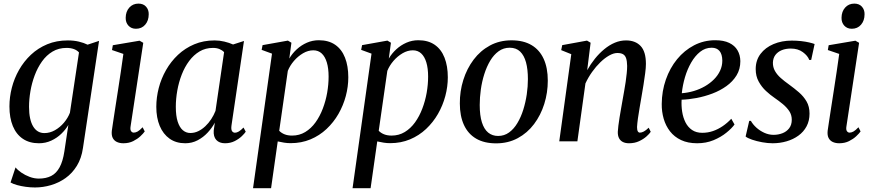

<svg xmlns="http://www.w3.org/2000/svg" viewBox="-20 -764 4716 1038"><path d="M428.5 36Q420.5 92 395.5 132.5Q370.5 173 334.2 198.8Q298 224.5 255.2 237Q212.5 249.5 169 249.5Q144.5 249.5 119.2 246Q94 242.5 72.2 236.5Q50.5 230.5 37 222.5L64 141Q75 155 95.2 169Q115.5 183 140.2 192.2Q165 201.5 190 201.5Q229 201.5 256.8 187.2Q284.5 173 302.2 140.5Q320 108 328 54.5L349.5 -88.5Q335 -63.5 311.5 -40.8Q288 -18 257.2 -3.8Q226.5 10.5 190.5 10.5Q139.5 10.5 103.8 -13.5Q68 -37.5 49.5 -82.2Q31 -127 31 -188.5Q31 -239 44 -289.8Q57 -340.5 83 -386.2Q109 -432 147.2 -468Q185.5 -504 235.5 -524.8Q285.5 -545.5 347 -545.5Q379 -545.5 406.2 -539Q433.5 -532.5 453.5 -522.5L515.5 -543ZM407 -480.5Q396.5 -492.5 379.2 -498.8Q362 -505 340 -505Q297 -505 264 -485.2Q231 -465.5 207 -431.8Q183 -398 167.5 -356.5Q152 -315 144.5 -271Q137 -227 137 -186.5Q137 -151 142.8 -124.5Q148.5 -98 159.5 -80Q170.5 -62 185.8 -53.2Q201 -44.5 220 -44.5Q249.5 -44.5 277 -60Q304.5 -75.5 325.8 -100.8Q347 -126 358 -154.5Z M647 10.5Q627 10.5 612 3.5Q597 -3.5 589.5 -18.2Q582 -33 584.5 -57Q586.5 -72 591.5 -104.5Q596.5 -137 603.2 -181Q610 -225 617.8 -275Q625.5 -325 633.2 -376Q641 -427 647 -472.5L585.5 -493.5L590 -519.5L734.5 -544L754.5 -532.5L686 -81Q683 -62.5 688.8 -54.8Q694.5 -47 703 -47Q713 -47 724 -53Q735 -59 751 -76L762.5 -53.5Q755 -42.5 739 -27.5Q723 -12.5 700 -1Q677 10.5 647 10.5ZM715 -608.5Q690 -608.5 674.5 -625.2Q659 -642 659.5 -668Q660 -702 679.2 -723.2Q698.5 -744.5 728.5 -744.5Q755 -744.5 769.8 -727.8Q784.5 -711 784 -687Q784 -652.5 765 -630.5Q746 -608.5 715 -608.5Z M1231.5 -86Q1228.5 -63.5 1234.5 -55Q1240.5 -46.5 1250.5 -46.5Q1260 -46.5 1271.2 -53.2Q1282.5 -60 1296.5 -74.5L1308.5 -52Q1303 -43 1287.5 -28Q1272 -13 1248.8 -1.2Q1225.5 10.5 1196.5 10.5Q1166 10.5 1149.5 -7.2Q1133 -25 1135.5 -59L1141.5 -101Q1126.5 -73 1103 -47.5Q1079.5 -22 1048.8 -5.8Q1018 10.5 981.5 10.5Q932 10.5 897 -14.2Q862 -39 843.5 -83.2Q825 -127.5 825 -186.5Q825 -237 838.2 -288.2Q851.5 -339.5 877.8 -385.5Q904 -431.5 942.2 -467.5Q980.5 -503.5 1030.2 -524.5Q1080 -545.5 1140.5 -545.5Q1166.5 -545.5 1192.8 -539.2Q1219 -533 1240 -523.5L1299 -542.5ZM1191.5 -482Q1181.5 -492.5 1166.5 -498.8Q1151.5 -505 1131.5 -505Q1091 -505 1059 -486Q1027 -467 1002.8 -434.5Q978.5 -402 962.5 -360.8Q946.5 -319.5 938.5 -274.5Q930.5 -229.5 930.5 -186.5Q930.5 -138 940.5 -106.8Q950.5 -75.5 968.2 -60.2Q986 -45 1009 -45Q1031.5 -45 1051.8 -54.8Q1072 -64.5 1090 -81.5Q1108 -98.5 1122 -120Q1136 -141.5 1145 -164.5Z M1348 253.5 1450.5 -474 1394.5 -494.5 1399.5 -520 1536.5 -544.5 1555.5 -533 1544 -447.5Q1560 -475 1584.5 -497.5Q1609 -520 1639.2 -533.2Q1669.5 -546.5 1703.5 -546.5Q1756.5 -546.5 1792 -522Q1827.5 -497.5 1845.2 -452.2Q1863 -407 1863 -346Q1863 -295.5 1849.5 -244.8Q1836 -194 1809.8 -148.2Q1783.5 -102.5 1745.5 -66.8Q1707.5 -31 1658.5 -10.5Q1609.5 10 1551 10Q1533.5 10 1515.8 7.2Q1498 4.5 1481.5 0.5L1445.5 253.5ZM1489.5 -57Q1501.5 -44.5 1518.8 -37.8Q1536 -31 1559 -31Q1598.5 -31 1630.2 -50.2Q1662 -69.5 1685.8 -102.5Q1709.5 -135.5 1725.2 -177Q1741 -218.5 1748.8 -263Q1756.5 -307.5 1756.5 -350Q1756.5 -394.5 1747 -426.2Q1737.5 -458 1719.2 -475Q1701 -492 1674 -492Q1645.5 -492 1618.2 -476Q1591 -460 1569.2 -434.8Q1547.5 -409.5 1536 -381Z M1886 253.5 1988.5 -474 1932.5 -494.5 1937.5 -520 2074.5 -544.5 2093.5 -533 2082 -447.5Q2098 -475 2122.5 -497.5Q2147 -520 2177.2 -533.2Q2207.5 -546.5 2241.5 -546.5Q2294.5 -546.5 2330 -522Q2365.5 -497.5 2383.2 -452.2Q2401 -407 2401 -346Q2401 -295.5 2387.5 -244.8Q2374 -194 2347.8 -148.2Q2321.5 -102.5 2283.5 -66.8Q2245.5 -31 2196.5 -10.5Q2147.5 10 2089 10Q2071.5 10 2053.8 7.2Q2036 4.5 2019.5 0.5L1983.5 253.5ZM2027.5 -57Q2039.5 -44.5 2056.8 -37.8Q2074 -31 2097 -31Q2136.5 -31 2168.2 -50.2Q2200 -69.5 2223.8 -102.5Q2247.5 -135.5 2263.2 -177Q2279 -218.5 2286.8 -263Q2294.5 -307.5 2294.5 -350Q2294.5 -394.5 2285 -426.2Q2275.5 -458 2257.2 -475Q2239 -492 2212 -492Q2183.5 -492 2156.2 -476Q2129 -460 2107.2 -434.8Q2085.5 -409.5 2074 -381Z M2745.5 -546Q2810 -546 2853.5 -520.2Q2897 -494.5 2919.2 -445.8Q2941.5 -397 2941.5 -328Q2941.5 -263 2922.5 -202.2Q2903.5 -141.5 2867.2 -93.2Q2831 -45 2779 -17Q2727 11 2662 11Q2598 11 2554.2 -14.5Q2510.5 -40 2488.2 -88.5Q2466 -137 2466 -204.5Q2465.5 -270.5 2484.8 -331.8Q2504 -393 2540.5 -441.5Q2577 -490 2628.8 -518Q2680.5 -546 2745.5 -546ZM2735.5 -506Q2702 -506 2675.8 -487Q2649.5 -468 2630.2 -435.8Q2611 -403.5 2598.2 -363.2Q2585.5 -323 2579.5 -280Q2573.5 -237 2573.5 -196.5Q2573.5 -140 2585.2 -102.8Q2597 -65.5 2619.2 -47.2Q2641.5 -29 2673 -29Q2706 -29 2732 -47.8Q2758 -66.5 2777.2 -98.8Q2796.5 -131 2809 -171Q2821.5 -211 2827.8 -253.8Q2834 -296.5 2834 -336.5Q2834 -389 2823.8 -426.8Q2813.5 -464.5 2792 -485.2Q2770.5 -506 2735.5 -506Z M3154.5 -384.5Q3173 -417.5 3196.2 -446.5Q3219.5 -475.5 3246.8 -498Q3274 -520.5 3303.5 -533Q3333 -545.5 3364.5 -545.5Q3415 -545.5 3443.5 -515.2Q3472 -485 3472 -418.5Q3472 -398 3468 -368Q3464 -338 3458.8 -304.8Q3453.5 -271.5 3448 -240.5Q3443.5 -212.5 3438 -182Q3432.5 -151.5 3428.8 -124Q3425 -96.5 3424 -77.5Q3424 -61.5 3428 -54.2Q3432 -47 3439.5 -47Q3449 -47 3460.5 -53Q3472 -59 3487 -73.5L3498 -51.5Q3491.5 -41 3475.2 -26.5Q3459 -12 3435.2 -0.8Q3411.5 10.5 3380.5 10.5Q3361 10.5 3347.2 3.5Q3333.5 -3.5 3326.5 -17.2Q3319.5 -31 3320 -51.5Q3320.5 -64.5 3323 -84Q3325.5 -103.5 3329.2 -127.2Q3333 -151 3337.5 -176Q3342 -201 3346 -224.5Q3350 -248 3354.5 -272.5Q3359 -297 3362.5 -321.2Q3366 -345.5 3368.2 -367.5Q3370.5 -389.5 3370.5 -407.5Q3370 -433.5 3365 -448.8Q3360 -464 3348.5 -470.8Q3337 -477.5 3317.5 -477.5Q3297.5 -477.5 3273.5 -464Q3249.5 -450.5 3225.8 -427.5Q3202 -404.5 3181 -375Q3160 -345.5 3145 -313L3101.5 0H3003.5L3068.5 -471L3014 -493L3019.5 -520L3153.5 -544.5L3173 -533Z M3951 -91Q3936.5 -70.5 3907.2 -46.8Q3878 -23 3837.8 -6.2Q3797.5 10.5 3749 10.5Q3698.5 10.5 3662 -6.8Q3625.5 -24 3602.2 -54Q3579 -84 3568 -122.2Q3557 -160.5 3557.5 -202Q3558 -271.5 3579.8 -333.8Q3601.5 -396 3640.5 -443.8Q3679.5 -491.5 3732.2 -519Q3785 -546.5 3847 -546.5Q3892.5 -546.5 3922.5 -532Q3952.5 -517.5 3967.2 -492Q3982 -466.5 3982.5 -433.5Q3982.5 -390 3962 -356.5Q3941.5 -323 3907.2 -298.5Q3873 -274 3831.2 -258.2Q3789.5 -242.5 3746 -234.2Q3702.5 -226 3665 -225Q3663 -192 3668 -160Q3673 -128 3686 -102.2Q3699 -76.5 3721.5 -61.2Q3744 -46 3776.5 -46Q3807 -46 3834.5 -55.5Q3862 -65 3887 -82Q3912 -99 3933.5 -122ZM3827.5 -506Q3793 -506 3765.2 -484Q3737.5 -462 3716.8 -426Q3696 -390 3683.2 -346.8Q3670.5 -303.5 3666 -260Q3699 -262.5 3731 -272Q3763 -281.5 3790.8 -297.5Q3818.5 -313.5 3839.8 -334.8Q3861 -356 3873 -381.8Q3885 -407.5 3885 -436.5Q3884.5 -471 3869.8 -488.5Q3855 -506 3827.5 -506Z M4365.5 -440H4355Q4347 -462.5 4320.5 -482Q4294 -501.5 4255.5 -501.5Q4228 -501.5 4206.5 -492.8Q4185 -484 4172.2 -467.2Q4159.5 -450.5 4158.5 -426Q4158 -401 4169.5 -380.5Q4181 -360 4200.8 -342.5Q4220.5 -325 4244.5 -308Q4273.5 -287 4299 -265Q4324.5 -243 4340.5 -215.5Q4356.5 -188 4356.5 -150Q4356.5 -111 4340.5 -81Q4324.5 -51 4296.5 -30.8Q4268.5 -10.5 4232.5 0Q4196.5 10.5 4157 10.5Q4130.5 10.5 4100.2 5Q4070 -0.5 4045.5 -9Q4021 -17.5 4011 -26L4030.5 -110.5H4039.5Q4050 -91.5 4069 -74.2Q4088 -57 4112.2 -46Q4136.5 -35 4162 -35Q4187 -35 4209.5 -43.5Q4232 -52 4246.2 -70.2Q4260.5 -88.5 4260.5 -116.5Q4260.5 -143 4246.8 -163.5Q4233 -184 4211.8 -201.5Q4190.5 -219 4166.5 -235.5Q4144.5 -250.5 4121.2 -272Q4098 -293.5 4081.8 -322.8Q4065.5 -352 4065.5 -390.5Q4065.5 -438 4091.5 -472.5Q4117.5 -507 4162 -525.8Q4206.5 -544.5 4261 -544.5Q4286.5 -544.5 4311 -541.8Q4335.5 -539 4354.8 -534.5Q4374 -530 4384 -526Z M4517 10.5Q4497 10.5 4482 3.5Q4467 -3.5 4459.5 -18.2Q4452 -33 4454.5 -57Q4456.5 -72 4461.5 -104.5Q4466.5 -137 4473.2 -181Q4480 -225 4487.8 -275Q4495.5 -325 4503.2 -376Q4511 -427 4517 -472.5L4455.5 -493.5L4460 -519.5L4604.5 -544L4624.5 -532.5L4556 -81Q4553 -62.5 4558.8 -54.8Q4564.5 -47 4573 -47Q4583 -47 4594 -53Q4605 -59 4621 -76L4632.5 -53.5Q4625 -42.5 4609 -27.5Q4593 -12.5 4570 -1Q4547 10.5 4517 10.5ZM4585 -608.5Q4560 -608.5 4544.5 -625.2Q4529 -642 4529.5 -668Q4530 -702 4549.2 -723.2Q4568.5 -744.5 4598.5 -744.5Q4625 -744.5 4639.8 -727.8Q4654.5 -711 4654 -687Q4654 -652.5 4635 -630.5Q4616 -608.5 4585 -608.5Z"/></svg>

Font: Merriweather 72pt
Style: Italic
Weight: 400
Italic angle: -7.8°
Version: Version 2.101